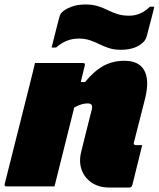

<svg xmlns="http://www.w3.org/2000/svg" viewBox="-63 -831 708 856"><path d="M93 -550H307Q318 -550 315 -539Q306 -503 297 -465H316Q357 -515 398.5 -537.5Q440 -560 492 -560Q557 -560 580.5 -516.5Q604 -473 584 -392Q572 -343 559 -294Q546 -245 534 -196Q532 -190 535 -187Q537 -184 542 -184H571Q560 -140 549 -95Q538 -50 527 -6Q524 5 513 5H424Q378 5 346 -16.5Q314 -38 301 -74Q288 -110 299 -154Q310 -197 321.5 -245Q333 -293 346 -342Q354 -370 328 -370Q315 -370 301 -366Q287 -362 268 -352Q246 -264 224 -176Q202 -88 180 0H-34Q-45 0 -42 -11L69 -452Q76 -479 82 -504Q88 -529 93 -550ZM513 -761Q565 -761 605 -801H625Q621 -783 614 -756.5Q607 -730 601 -707Q595 -684 593 -676Q590 -664 586 -656.5Q582 -649 577 -644Q559 -626 533.5 -617.5Q508 -609 476 -609Q446 -609 423 -616.5Q400 -624 380 -634Q360 -644 338 -651.5Q316 -659 289 -659Q257 -659 232 -648Q207 -637 187 -619H167Q172 -638 179 -666.5Q186 -695 192.5 -720Q199 -745 201 -752Q204 -763 206.5 -767.5Q209 -772 213 -776Q227 -790 254.5 -800.5Q282 -811 318 -811Q350 -811 373.5 -803.5Q397 -796 417 -786Q437 -776 460 -768.5Q483 -761 513 -761Z"/></svg>

Font: Recursive Mn Lnr St XBk
Style: Italic
Weight: 1000
Italic angle: -15°
Monospace: yes
Version: Version 1.079;hotconv 1.0.112;makeotfexe 2.5.65598; ttfautoh